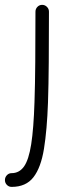

<svg xmlns="http://www.w3.org/2000/svg" viewBox="-54 -521 301 771"><path d="M115.2 -501.5Q126.5 -501.5 134.5 -493.4Q142.6 -485.4 142.6 -474.1Q142.6 -361.8 141.8 -271Q141.1 -180.2 138.7 -108.9Q134.8 1 122.6 76.4Q110.4 151.9 80.3 190.7Q50.3 229.5 -7.3 229.5Q-18.6 229.5 -26.4 221.4Q-34.2 213.4 -34.2 202.1Q-34.2 190.9 -26.4 182.6Q-18.6 174.3 -7.3 174.3Q23.4 174.3 42.5 147.5Q61.5 120.6 71.3 58.1Q81.1 -4.4 84.5 -111.3Q86.9 -182.1 87.6 -272Q88.4 -361.8 88.4 -474.1Q88.4 -485.4 96.2 -493.4Q104 -501.5 115.2 -501.5Z"/></svg>

Font: Mikhak Light
Style: Regular
Weight: 300
Designer: Amin Abedi
Version: Version 3.3